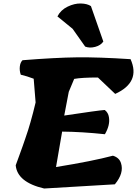

<svg xmlns="http://www.w3.org/2000/svg" viewBox="-20 -1080 785 1100"><path d="M501 -1045 572 -842Q557 -820 525.5 -811.5Q494 -803 468 -813L396 -915L309 -986Q328 -1023 367.5 -1042Q407 -1061 443.5 -1060Q480 -1059 501 -1045ZM541 -636Q449 -636 405 -628L374 -554L348 -418Q541 -447 580 -450Q600 -435 604 -409Q612 -364 581 -311Q449 -325 336 -326L301 -123Q511 -157 627 -188Q663 -177 673 -146Q692 -89 638 -24L233 0Q79 -36 70 -133Q75 -147 91 -190.5Q107 -234 110.5 -244.5Q114 -255 125.5 -288Q137 -321 141.5 -336Q146 -351 154.5 -379.5Q163 -408 169.5 -434.5Q176 -461 184 -493L173 -629Q134 -644 99 -652Q91 -675 93.5 -698.5Q96 -722 109 -735Q297 -750 420.5 -751.5Q544 -753 728 -741Q787 -609 640 -542Z"/></svg>

Font: Tillana ExtraBold
Style: Regular
Weight: 800
Designer: Lipi Raval (Devanagari, Latin), Jonny Pinhorn (Latin)
Foundry: Indian Type Foundry
Version: Version 2.003;PS 1.0;hotconv 1.0.79;makeotf.lib2.5.61930; tt